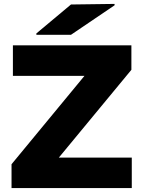

<svg xmlns="http://www.w3.org/2000/svg" viewBox="-20 -962 734 982"><path d="M652 -730V-605L281 -156H654V0H39V-122L412 -574H46V-730ZM166 -784V-791L343 -939L566 -942V-935L343 -784Z"/></svg>

Font: Nacelle Heavy
Style: Regular
Weight: 800
Designer: Sora Sagano
Foundry: Sora Sagano
Version: Version 1.000;FEAKit 1.0